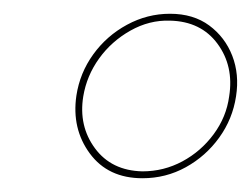

<svg xmlns="http://www.w3.org/2000/svg" viewBox="-20 -720 365 279"><path d="M91 -581Q96 -614 115.5 -641Q135 -668 164.5 -684Q194 -700 227 -700Q261 -700 284 -683Q307 -666 317.5 -639Q328 -612 323 -580Q318 -547 298.5 -520Q279 -493 250 -477Q221 -461 187 -461Q137 -461 110.5 -497Q84 -533 91 -581ZM101 -580Q94 -537 118 -504.5Q142 -472 187 -471Q218 -471 245 -485.5Q272 -500 290.5 -525Q309 -550 313 -580Q320 -624 296 -656.5Q272 -689 227 -690Q197 -691 169.5 -675.5Q142 -660 124 -635Q106 -610 101 -580Z"/></svg>

Font: Jost Thin
Style: Italic
Weight: 200
Italic angle: -5°
Version: Version 3.710